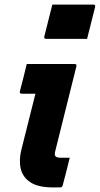

<svg xmlns="http://www.w3.org/2000/svg" viewBox="-20 -820 437 840"><path d="M97 -540H306Q317 -540 314 -529Q291 -437 268 -344.5Q245 -252 222 -160Q217 -142 223 -136Q229 -130 245 -130H285Q278 -101 270 -69Q262 -37 254 -8Q252 0 241 0H213Q147 0 113 -22.5Q79 -45 70.5 -83Q62 -121 74 -167Q89 -228 104.5 -288.5Q120 -349 135 -410H76Q64 -410 67 -421Q75 -450 82.5 -480.5Q90 -511 97 -540ZM209 -800H388Q399 -800 396 -789L361 -650H182Q171 -650 174 -661Z"/></svg>

Font: Recursive Sn Lnr St XBd
Style: Italic
Weight: 800
Italic angle: -15°
Version: Version 1.079;hotconv 1.0.112;makeotfexe 2.5.65598; ttfautoh